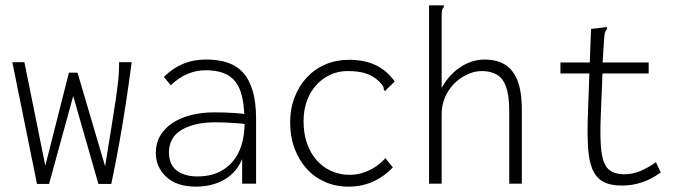

<svg xmlns="http://www.w3.org/2000/svg" viewBox="-20 -685 2540 716"><path d="M118 1 26 -453H71L149 -67L237 -414H269L372 -65Q386 -153 396 -213.5Q406 -274 412 -316Q418 -358 421 -386.5Q424 -415 424 -438V-453H471Q461 -376 449.5 -300.5Q438 -225 424.5 -150Q411 -75 395 1H347L253 -327L163 1Z M711 11Q639 11 600 -25.5Q561 -62 561 -115Q561 -151 577.5 -179Q594 -207 623.5 -226.5Q653 -246 693 -256Q733 -266 779 -266Q796 -266 815.5 -265.5Q835 -265 856.5 -263.5Q878 -262 899 -259L903 -221Q885 -224 864 -225.5Q843 -227 822.5 -228Q802 -229 785 -229Q744 -229 711.5 -221.5Q679 -214 656 -200Q633 -186 621.5 -165Q610 -144 610 -117Q610 -95 617 -78Q624 -61 638 -50Q652 -39 671.5 -33Q691 -27 717 -27Q759 -27 791.5 -41Q824 -55 846.5 -81Q869 -107 880.5 -143.5Q892 -180 892 -226Q892 -298 878 -341Q864 -384 832 -403.5Q800 -423 746 -423Q712 -423 679.5 -409.5Q647 -396 617 -367L591 -398Q623 -430 662 -446.5Q701 -463 748 -463Q794 -463 828.5 -451.5Q863 -440 886.5 -414Q910 -388 922.5 -345.5Q935 -303 935 -241V0H883V-92Q873 -67 856 -47.5Q839 -28 816.5 -15Q794 -2 767 4.5Q740 11 711 11Z M1280 11Q1231 11 1191 -7Q1151 -25 1122.5 -57Q1094 -89 1078 -132.5Q1062 -176 1062 -228Q1062 -279 1078.5 -322Q1095 -365 1124.5 -396.5Q1154 -428 1194 -445Q1234 -462 1281 -462Q1340 -462 1382 -441.5Q1424 -421 1452 -381L1422 -352L1416 -345L1411 -350Q1412 -357 1408.5 -363.5Q1405 -370 1393 -382Q1372 -402 1345 -411Q1318 -420 1275 -420Q1243 -420 1213.5 -407Q1184 -394 1161 -369.5Q1138 -345 1125 -310.5Q1112 -276 1112 -233Q1112 -188 1124.5 -151.5Q1137 -115 1160 -88.5Q1183 -62 1215 -47.5Q1247 -33 1284 -33Q1309 -33 1333 -40.5Q1357 -48 1378.5 -62Q1400 -76 1417 -95L1445 -61Q1411 -25 1369.5 -7Q1328 11 1280 11Z M1580 -665H1626H1635V-658Q1630 -654 1628.5 -647.5Q1627 -641 1627 -624V-357Q1645 -390 1670 -413.5Q1695 -437 1725 -450Q1755 -463 1788 -463Q1829 -463 1860 -446Q1891 -429 1908.5 -388Q1926 -347 1926 -273V0H1879V-271Q1879 -328 1867.5 -360.5Q1856 -393 1833 -406.5Q1810 -420 1777 -420Q1755 -420 1733.5 -412Q1712 -404 1693 -390Q1674 -376 1659 -356Q1644 -336 1635.5 -311.5Q1627 -287 1627 -259V0H1580Z M2299 7Q2255 7 2228.5 -8Q2202 -23 2189 -54.5Q2176 -86 2173 -134Q2170 -182 2172 -248L2184 -577L2234 -583L2243 -584L2244 -577Q2239 -572 2236.5 -565Q2234 -558 2233 -541L2226 -434L2227 -418L2220 -244Q2217 -164 2223 -118.5Q2229 -73 2248.5 -54.5Q2268 -36 2306 -35Q2339 -35 2368.5 -47.5Q2398 -60 2426 -80L2444 -42Q2410 -17 2374 -5Q2338 7 2299 7ZM2070 -452H2399V-411H2070Z"/></svg>

Font: Inconsolata Light
Style: Regular
Weight: 300
Designer: Raph Levien, Cyreal, Brenton Simpson
Foundry: Raph Levien, Cyreal, Google
Version: Version 3.001